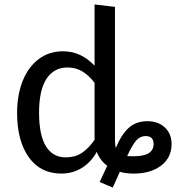

<svg xmlns="http://www.w3.org/2000/svg" viewBox="-20 -770 793 865"><path d="M753 -121Q753 -60 706 -24Q659 12 582 12Q548 12 520 4L488 75L429 50L463 -23Q430 -48 416 -86Q391 -40 349.5 -14Q308 12 256 12Q162 12 109.5 -62Q57 -136 57 -261Q57 -342 82 -405Q107 -468 154 -503.5Q201 -539 264 -539Q345 -539 406 -474V-750L498 -739V-140Q498 -116 502 -103L503 -106Q528 -166 561 -195Q594 -224 644 -224Q693 -224 723 -195.5Q753 -167 753 -121ZM406 -140V-150V-397Q380 -431 350.5 -448.5Q321 -466 284 -466Q223 -466 189.5 -415Q156 -364 156 -263Q156 -161 187 -111Q218 -61 276 -61Q318 -61 348 -80.5Q378 -100 406 -140ZM672 -121Q672 -157 636 -157Q612 -157 594.5 -138Q577 -119 553 -67Q561 -66 582 -66Q628 -66 650 -80Q672 -94 672 -121Z"/></svg>

Font: FiraGOUPP
Style: Medium
Weight: 400
Designer: bBox Type
Foundry: bBox Type GmbH
Version: Version 1.001